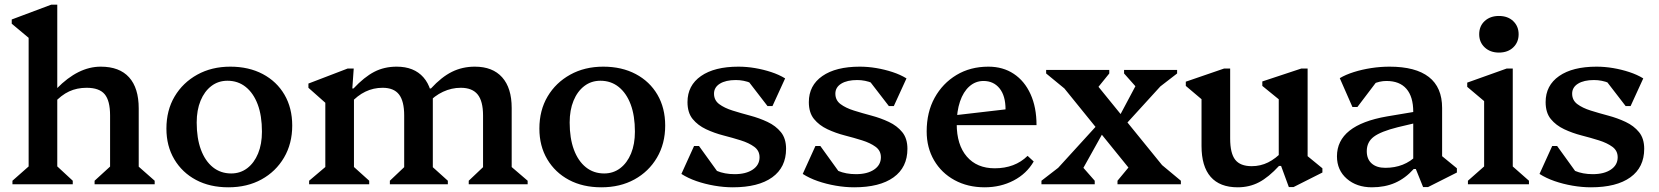

<svg xmlns="http://www.w3.org/2000/svg" viewBox="-20 -785 7066 818"><path d="M383 0V-15L465 -90L449 -62V-293Q449 -356 426 -383.5Q403 -411 349 -411Q308 -411 274.5 -395.5Q241 -380 209 -345V-408H222Q313 -501 409 -501Q489 -501 530 -455.5Q571 -410 571 -323V-61L555 -89L639 -15V0ZM33 0V-15L118 -90L102 -62V-658L145 -588L30 -684V-702L198 -765H224V-61L209 -90L290 -15V0Z M953 13Q874 13 815 -18.5Q756 -50 722.5 -106.5Q689 -163 689 -237Q689 -315 724 -374Q759 -433 820.5 -467Q882 -501 961 -501Q1040 -501 1099.5 -469.5Q1159 -438 1192 -381.5Q1225 -325 1225 -250Q1225 -173 1190 -113.5Q1155 -54 1094 -20.5Q1033 13 953 13ZM965 -46Q1004 -46 1033.5 -68.5Q1063 -91 1079.5 -131Q1096 -171 1096 -224Q1096 -292 1078 -340Q1060 -388 1027 -414.5Q994 -441 949 -441Q910 -441 880.5 -418.5Q851 -396 834.5 -356Q818 -316 818 -263Q818 -196 836 -147.5Q854 -99 887 -72.5Q920 -46 965 -46Z M1977 0V-15L2054 -88L2038 -59V-293Q2038 -354 2015 -382.5Q1992 -411 1943 -411Q1904 -411 1867.5 -394Q1831 -377 1802 -345V-408H1816Q1861 -457 1905.5 -479Q1950 -501 2003 -501Q2079 -501 2119.5 -455.5Q2160 -410 2160 -325V-58L2144 -87L2228 -15V0ZM1297 0V-15L1382 -87L1366 -59V-386L1409 -309L1294 -411V-429L1461 -493H1487L1481 -408H1488V-58L1473 -87L1553 -15V0ZM1641 0V-15L1718 -88L1702 -59V-293Q1702 -354 1680 -382.5Q1658 -411 1610 -411Q1532 -411 1473 -345V-408H1486Q1532 -457 1574.5 -479Q1617 -501 1670 -501Q1744 -501 1784 -455.5Q1824 -410 1824 -325V-58L1808 -87L1888 -15V0ZM1771 -294V-380H1824V-294Z M2542 13Q2463 13 2404 -18.5Q2345 -50 2311.5 -106.5Q2278 -163 2278 -237Q2278 -315 2313 -374Q2348 -433 2409.5 -467Q2471 -501 2550 -501Q2629 -501 2688.5 -469.5Q2748 -438 2781 -381.5Q2814 -325 2814 -250Q2814 -173 2779 -113.5Q2744 -54 2683 -20.5Q2622 13 2542 13ZM2554 -46Q2593 -46 2622.5 -68.5Q2652 -91 2668.5 -131Q2685 -171 2685 -224Q2685 -292 2667 -340Q2649 -388 2616 -414.5Q2583 -441 2538 -441Q2499 -441 2469.5 -418.5Q2440 -396 2423.5 -356Q2407 -316 2407 -263Q2407 -196 2425 -147.5Q2443 -99 2476 -72.5Q2509 -46 2554 -46Z M3102 13Q3064 13 3023.5 6Q2983 -1 2947 -13.5Q2911 -26 2883 -44L2937 -163H2958L3064 -16H2984L2980 -99Q3001 -71 3034 -57Q3067 -43 3110 -43Q3158 -43 3187 -62.5Q3216 -82 3216 -115Q3216 -143 3193.5 -159.5Q3171 -176 3136 -187Q3101 -198 3062 -208Q3023 -218 2988 -234.5Q2953 -251 2931 -278Q2909 -305 2909 -350Q2909 -421 2966.5 -461Q3024 -501 3126 -501Q3161 -501 3196.5 -495Q3232 -489 3265.5 -478Q3299 -467 3325 -451L3271 -333H3250L3139 -477H3225L3228 -395Q3211 -418 3180 -431Q3149 -444 3115 -444Q3072 -444 3047 -428.5Q3022 -413 3022 -386Q3022 -358 3044 -341.5Q3066 -325 3101 -314Q3136 -303 3175.5 -292.5Q3215 -282 3250 -265.5Q3285 -249 3307 -222Q3329 -195 3329 -151Q3329 -72 3270 -29.5Q3211 13 3102 13Z M3619 13Q3581 13 3540.5 6Q3500 -1 3464 -13.5Q3428 -26 3400 -44L3454 -163H3475L3581 -16H3501L3497 -99Q3518 -71 3551 -57Q3584 -43 3627 -43Q3675 -43 3704 -62.5Q3733 -82 3733 -115Q3733 -143 3710.5 -159.5Q3688 -176 3653 -187Q3618 -198 3579 -208Q3540 -218 3505 -234.5Q3470 -251 3448 -278Q3426 -305 3426 -350Q3426 -421 3483.5 -461Q3541 -501 3643 -501Q3678 -501 3713.5 -495Q3749 -489 3782.5 -478Q3816 -467 3842 -451L3788 -333H3767L3656 -477H3742L3745 -395Q3728 -418 3697 -431Q3666 -444 3632 -444Q3589 -444 3564 -428.5Q3539 -413 3539 -386Q3539 -358 3561 -341.5Q3583 -325 3618 -314Q3653 -303 3692.5 -292.5Q3732 -282 3767 -265.5Q3802 -249 3824 -222Q3846 -195 3846 -151Q3846 -72 3787 -29.5Q3728 13 3619 13Z M4175 13Q4103 13 4047 -17.5Q3991 -48 3959.5 -102Q3928 -156 3928 -225Q3928 -307 3962 -368.5Q3996 -430 4055 -465.5Q4114 -501 4191 -501Q4253 -501 4299 -470.5Q4345 -440 4370.5 -384Q4396 -328 4396 -252H4014V-290L4264 -319Q4264 -377 4238.5 -408.5Q4213 -440 4170 -440Q4136 -440 4110 -417Q4084 -394 4070 -352.5Q4056 -311 4056 -257Q4056 -168 4099 -118Q4142 -68 4218 -68Q4304 -68 4358 -121L4384 -97Q4354 -45 4298.5 -16Q4243 13 4175 13Z M4741 0V-15L4809 -97H4821V-30L4480 -451H4538V-389L4437 -472V-487H4706V-472L4638 -388H4626V-457L4968 -36H4910V-99L5011 -15V0ZM4417 0V-15L4540 -110V-39H4460L4667 -266L4690 -239L4569 -22V-89H4579L4644 -15V0ZM4745 -221 4727 -248 4843 -466V-400H4833L4769 -472V-487H4995V-472L4872 -377V-448H4952Z M5253 13Q5177 13 5138 -31.5Q5099 -76 5099 -163V-402L5142 -326L5032 -419V-437L5195 -493H5221V-195Q5221 -132 5242.5 -104.5Q5264 -77 5313 -77Q5350 -77 5382.5 -93Q5415 -109 5445 -141V-79H5430Q5385 -30 5344 -8.5Q5303 13 5253 13ZM5471 12 5438 -78H5428V-402L5471 -327L5358 -419V-438L5524 -493H5551V-90L5509 -154L5614 -68V-50L5491 12Z M6043 12 6012 -65H6001V-309Q6001 -373 5972 -406.5Q5943 -440 5887 -440Q5857 -440 5829.5 -427Q5802 -414 5785 -391L5789 -478H5876L5763 -329H5742L5688 -452Q5713 -467 5748 -478Q5783 -489 5822 -495Q5861 -501 5900 -501Q6011 -501 6067.5 -457Q6124 -413 6124 -325V-90L6082 -154L6187 -68V-50L6064 12ZM5825 13Q5760 13 5718 -23.5Q5676 -60 5676 -119Q5676 -252 5889 -289L6032 -313V-266L5935 -243Q5863 -225 5833 -202.5Q5803 -180 5803 -141Q5803 -107 5824 -88.5Q5845 -70 5882 -70Q5963 -70 6016 -123V-65H6003Q5967 -25 5923.5 -6Q5880 13 5825 13Z M6234 0V-15L6319 -90L6303 -62V-387L6346 -318L6231 -415V-433L6399 -493H6425V-61L6410 -89L6494 -15V0ZM6366 -561Q6329 -561 6305.5 -583Q6282 -605 6282 -639Q6282 -674 6305.5 -695.5Q6329 -717 6366 -717Q6404 -717 6427 -695Q6450 -673 6450 -639Q6450 -605 6427 -583Q6404 -561 6366 -561Z M6758 13Q6720 13 6679.5 6Q6639 -1 6603 -13.5Q6567 -26 6539 -44L6593 -163H6614L6720 -16H6640L6636 -99Q6657 -71 6690 -57Q6723 -43 6766 -43Q6814 -43 6843 -62.5Q6872 -82 6872 -115Q6872 -143 6849.5 -159.5Q6827 -176 6792 -187Q6757 -198 6718 -208Q6679 -218 6644 -234.5Q6609 -251 6587 -278Q6565 -305 6565 -350Q6565 -421 6622.5 -461Q6680 -501 6782 -501Q6817 -501 6852.5 -495Q6888 -489 6921.5 -478Q6955 -467 6981 -451L6927 -333H6906L6795 -477H6881L6884 -395Q6867 -418 6836 -431Q6805 -444 6771 -444Q6728 -444 6703 -428.5Q6678 -413 6678 -386Q6678 -358 6700 -341.5Q6722 -325 6757 -314Q6792 -303 6831.5 -292.5Q6871 -282 6906 -265.5Q6941 -249 6963 -222Q6985 -195 6985 -151Q6985 -72 6926 -29.5Q6867 13 6758 13Z"/></svg>

Font: Platypi Light Medium
Style: Regular
Weight: 500
Version: Version 1.200